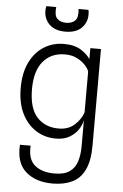

<svg xmlns="http://www.w3.org/2000/svg" viewBox="-63 -800 685 1067"><g transform="rotate(5 279.0 -266.5)"><path d="M273.5 222.5Q178 223 121.8 173.8Q65.5 124.5 72.5 23.5H132Q127 99.5 167 132.8Q207 166 277 166Q330.5 166 360.5 145.5Q390.5 125 402.5 87.8Q414.5 50.5 414.5 1.5V-144Q410 -118 392.5 -91.2Q375 -64.5 344 -46.2Q313 -28 267.5 -28Q206 -28 156.5 -59.2Q107 -90.5 78 -149.2Q49 -208 49 -291Q49 -376.5 78.2 -435.5Q107.5 -494.5 157 -525.2Q206.5 -556 267 -556Q327 -556 363.2 -532.8Q399.5 -509.5 415 -484L415.5 -545.5H474.5V-8Q474.5 78 450 128.5Q425.5 179 380.2 200.5Q335 222 273.5 222.5ZM278.5 -85Q332 -85 366.5 -116Q401 -147 414.5 -186.5V-414Q412 -426.5 395 -446.5Q378 -466.5 348.8 -482.5Q319.5 -498.5 278.5 -498.5Q201.5 -498.5 156.8 -445.5Q112 -392.5 112 -291Q112 -184.5 157.2 -134.8Q202.5 -85 278.5 -85ZM268.5 -624.5Q203.5 -624.5 172 -662.8Q140.5 -701 151 -756.5H206.5Q201 -709.5 218.8 -691.8Q236.5 -674 268.5 -674Q301 -674 318.8 -691.8Q336.5 -709.5 331 -756.5H386.5Q397 -701 365.5 -662.8Q334 -624.5 268.5 -624.5Z"/></g></svg>

Font: Spline Sans Light
Style: Regular
Weight: 300
Designer: Eben Sorkin, Mirko Velimirovic
Foundry: Sorkin Type
Version: Version 1.000; ttfautohint (v1.8.3)